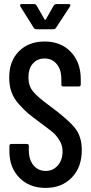

<svg xmlns="http://www.w3.org/2000/svg" viewBox="-20 -911 445 939"><path d="M80 -879Q78 -883 78 -885Q78 -891 86 -891H147Q154 -891 159 -884L198 -816Q199 -814 201 -814Q203 -814 204 -816L243 -884Q248 -891 255 -891H316Q329 -891 322 -879L254 -775Q249 -768 242 -768H157Q150 -768 145 -775ZM26 -171V-197Q26 -207 36 -207H111Q121 -207 121 -197V-176Q121 -130 144 -102.5Q167 -75 203 -75Q239 -75 262.5 -101.5Q286 -128 286 -171Q286 -200 270.5 -225Q255 -250 237.5 -264.5Q220 -279 174 -313Q136 -341 117 -357Q98 -373 72.5 -401.5Q47 -430 36 -461.5Q25 -493 25 -532Q25 -613 73 -660.5Q121 -708 198 -708Q278 -708 326.5 -657Q375 -606 375 -523V-498Q375 -488 365 -488H290Q280 -488 280 -498V-525Q280 -570 257.5 -597.5Q235 -625 198 -625Q163 -625 141 -600.5Q119 -576 119 -532Q119 -492 141 -464.5Q163 -437 226 -391Q314 -326 347 -284.5Q380 -243 380 -177Q380 -93 331 -42.5Q282 8 203 8Q124 8 75 -41.5Q26 -91 26 -171Z"/></svg>

Font: Barlow Condensed Medium
Style: Regular
Weight: 500
Width: 3
Designer: Jeremy Tribby
Foundry: Tribby Type
Version: Version 1.422;hotconv 1.0.109;makeotfexe 2.5.65596